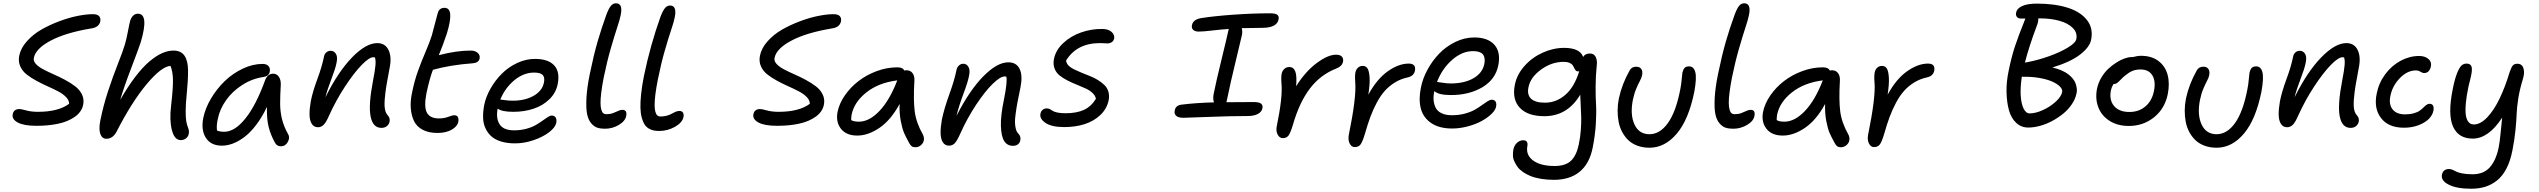

<svg xmlns="http://www.w3.org/2000/svg" viewBox="-20 -822 15602 1180"><path d="M204.1 -48.8Q126.5 -48.8 89.1 -69.1Q51.8 -89.4 58.1 -120.1Q64.5 -151.9 100.1 -151.9Q109.9 -151.9 141.1 -143.3Q172.4 -134.8 212.9 -134.8Q338.9 -134.8 404.8 -184.1Q404.8 -205.6 386.2 -225.1Q367.7 -244.6 338.4 -260Q309.1 -275.4 273.9 -291Q238.8 -306.6 204.8 -325Q170.9 -343.3 144.3 -364Q117.7 -384.8 104.5 -414.3Q91.3 -443.8 98.1 -479Q107.4 -526.4 145.5 -568.8Q183.6 -611.3 235.1 -640.6Q286.6 -669.9 345.7 -691.9Q404.8 -713.9 458 -724.4Q511.2 -734.9 550.8 -734.9Q578.1 -734.9 589.1 -722.7Q600.1 -710.4 596.2 -689.9Q587.9 -653.3 539.1 -647Q383.3 -621.1 291 -572Q198.7 -522.9 188 -465.8Q184.1 -446.8 200.4 -429Q216.8 -411.1 245.6 -396Q274.4 -380.9 309.8 -365.2Q345.2 -349.6 379.9 -331.1Q414.6 -312.5 442.1 -291.5Q469.7 -270.5 483.9 -241.2Q498 -211.9 491.2 -178.2Q482.4 -134.3 440.4 -104.5Q398.4 -74.7 338.6 -61.8Q278.8 -48.8 204.1 -48.8Z M633.8 30.8Q607.4 30.8 596.7 1.5Q585.9 -27.8 596.7 -82Q615.2 -174.3 644.5 -262.9Q673.8 -351.6 704.8 -430.2Q735.8 -508.8 747.6 -548.8Q757.3 -581.5 766.4 -630.1Q775.4 -678.7 780.8 -696.8Q786.6 -714.4 798.6 -726.1Q810.5 -737.8 828.6 -737.8Q896 -736.3 845.7 -564.9Q833.5 -526.9 786.9 -404.8Q740.2 -282.7 718.8 -208Q765.6 -290 811.5 -349.9Q857.4 -409.7 898.4 -444.3Q939.5 -479 975.8 -495.1Q1012.2 -511.2 1045.9 -511.2Q1092.3 -511.2 1113.8 -479.7Q1135.3 -448.2 1135.7 -389.4Q1136.2 -330.6 1127.9 -247.1Q1121.1 -183.1 1121.1 -139.9Q1121.1 -96.7 1124.8 -76.2Q1128.4 -55.7 1136.7 -34.2Q1144 -17.6 1139.6 2Q1137.2 17.1 1123.3 28.1Q1109.4 39.1 1090.8 39.1Q1052.2 39.1 1036.4 -22.2Q1020.5 -83.5 1031.7 -173.8Q1044.4 -284.7 1043 -334Q1041.5 -383.3 1027.8 -417Q973.1 -414.1 881.3 -304.7Q789.6 -195.3 694.8 -9.8Q671.9 30.8 633.8 30.8Z M1343.8 73.2Q1276.4 73.2 1245.4 25.4Q1214.4 -22.5 1229.5 -98.1Q1241.7 -157.2 1276.9 -216.6Q1312 -275.9 1360.6 -323Q1409.2 -370.1 1471.2 -399.7Q1533.2 -429.2 1593.8 -429.2Q1617.7 -429.2 1629.9 -416.3Q1642.1 -403.3 1637.7 -379.9Q1631.3 -353.5 1600.6 -349.1Q1530.8 -339.4 1469.5 -300.3Q1408.2 -261.2 1369.1 -205.8Q1330.1 -150.4 1318.4 -89.8Q1309.6 -51.8 1313.5 -20Q1329.6 -12.2 1358.4 -12.2Q1422.9 -12.2 1488.5 -94.2Q1554.2 -176.3 1609.4 -329.1Q1625 -369.1 1658.7 -369.1Q1681.6 -369.1 1694.3 -349.6Q1707 -330.1 1705.6 -299.8Q1701.7 -235.4 1701.7 -186Q1701.7 -136.7 1713.1 -90.1Q1724.6 -43.5 1750.5 2Q1763.7 22.9 1749 50Q1734.4 77.1 1706.5 77.1Q1681.2 77.1 1669.4 54.2Q1643.6 7.3 1631.1 -41.3Q1618.7 -89.8 1620.6 -165Q1590.8 -102.1 1554.7 -54.7Q1518.6 -7.3 1482.4 19.8Q1446.3 46.9 1411.6 60.1Q1377 73.2 1343.8 73.2Z M2324.2 -36.1Q2271.5 -36.1 2257.6 -106.7Q2243.7 -177.2 2272.9 -328.1Q2285.2 -391.1 2287.6 -421.9Q2290 -452.6 2284.2 -469.2Q2281.2 -470.2 2273.9 -470.2Q2249 -470.2 2202.4 -422.4Q2155.8 -374.5 2100.6 -290.5Q2045.4 -206.5 2002.9 -112.8Q1985.4 -71.8 1970 -55.9Q1954.6 -40 1934.1 -40Q1909.2 -40 1896 -61Q1882.8 -82 1882.3 -117.4Q1881.8 -152.8 1890.1 -200.2Q1902.3 -260.7 1930.7 -336.9Q1959 -413.1 1971.2 -474.1Q1974.1 -490.2 1985.4 -500Q1996.6 -509.8 2012.2 -509.8Q2032.7 -509.8 2044.4 -491.2Q2056.2 -472.7 2048.3 -436Q2042 -401.9 2017.1 -337.4Q1992.2 -272.9 1980 -224.1Q2058.6 -381.8 2144 -469.5Q2229.5 -557.1 2298.3 -557.1Q2347.7 -557.1 2368.2 -513.9Q2388.7 -470.7 2374 -401.9Q2360.8 -333 2354.5 -294.2Q2348.1 -255.4 2344.7 -214.1Q2341.3 -172.9 2346.2 -149.2Q2351.1 -125.5 2364.3 -111.8Q2378.9 -95.2 2374 -73.2Q2370.6 -57.6 2357.7 -46.9Q2344.7 -36.1 2324.2 -36.1Z M2668.9 -4.9Q2615.2 -4.9 2578.6 -23.9Q2542 -43 2525.1 -76.7Q2508.3 -110.4 2504.6 -157Q2501 -203.6 2513.7 -258.8Q2526.9 -324.2 2548.3 -384.3Q2569.8 -444.3 2595.5 -503.9Q2621.1 -563.5 2633.8 -604Q2643.6 -637.7 2654.1 -680.7Q2664.6 -723.6 2669.9 -740.2Q2678.7 -773.9 2711.9 -773.9Q2774.9 -773.9 2726.1 -615.2Q2702.1 -543.5 2676.8 -482.9Q2785.6 -511.2 2872.1 -511.2Q2899.9 -511.2 2915.8 -497.1Q2931.6 -482.9 2927.7 -462.9Q2922.4 -436 2885.7 -433.1Q2747.6 -422.9 2640.6 -393.1Q2619.1 -335.4 2601.1 -250Q2584.5 -165.5 2603.5 -129.9Q2622.6 -94.2 2677.7 -94.2Q2710 -94.2 2735.1 -104Q2760.3 -113.8 2771 -113.8Q2802.7 -113.8 2796.9 -74.2Q2791 -44.9 2755.9 -24.9Q2720.7 -4.9 2668.9 -4.9Z M3145.5 59.1Q3096.7 59.1 3059.3 47.6Q3022 36.1 2999 15.1Q2976.1 -5.9 2962.9 -35.2Q2949.7 -64.5 2949 -99.9Q2948.2 -135.3 2955.6 -175.8Q2965.8 -226.6 2994.4 -277.1Q3022.9 -327.6 3063.5 -368.4Q3104 -409.2 3158 -434.6Q3211.9 -460 3267.6 -460Q3348.6 -460 3385.5 -420.7Q3422.4 -381.3 3407.7 -306.2Q3397.5 -252.4 3357.4 -212.9Q3317.4 -173.3 3260 -154.1Q3202.6 -134.8 3134.8 -134.8Q3063.5 -134.8 3038.6 -154.8Q3026.9 -95.2 3050.5 -58.1Q3074.2 -21 3139.6 -21Q3179.2 -21 3213.9 -30.3Q3248.5 -39.6 3271.7 -53Q3294.9 -66.4 3313.5 -79.8Q3332 -93.3 3346.4 -102.5Q3360.8 -111.8 3370.6 -111.8Q3387.7 -111.8 3395.3 -99.1Q3402.8 -86.4 3398.4 -65.9Q3392.6 -39.1 3356 -10.3Q3319.3 18.6 3261.2 38.8Q3203.1 59.1 3145.5 59.1ZM3056.6 -210Q3061 -210 3084 -206.5Q3106.9 -203.1 3131.3 -203.1Q3207.5 -203.1 3260.3 -233.6Q3313 -264.2 3322.8 -314Q3329.6 -345.7 3315.7 -360.8Q3301.8 -376 3262.7 -376Q3198.2 -376 3141.1 -328.9Q3084 -281.7 3054.7 -210Z M3697.8 -30.8Q3670.4 -30.8 3650.6 -37.4Q3630.9 -43.9 3613 -64.9Q3595.2 -85.9 3588.1 -121.6Q3581.1 -157.2 3584.2 -219.5Q3587.4 -281.7 3604.5 -366.2Q3628.4 -481.9 3651.9 -563.7Q3675.3 -645.5 3707.5 -733.9Q3721.7 -771.5 3734.9 -786.6Q3748 -801.8 3765.6 -801.8Q3810.1 -801.8 3794.4 -728Q3789.1 -701.2 3772.7 -651.9Q3756.3 -602.5 3733.4 -522.9Q3710.4 -443.4 3690.4 -346.2Q3680.2 -293.5 3675.3 -253.9Q3670.4 -214.4 3670.7 -189.2Q3670.9 -164.1 3675.5 -148.2Q3680.2 -132.3 3687.5 -126.2Q3694.8 -120.1 3705.6 -120.1Q3729.5 -120.1 3747.8 -127Q3766.1 -133.8 3779.5 -140.4Q3793 -147 3804.7 -147Q3835.4 -147 3828.6 -109.9Q3822.8 -77.6 3783.2 -54.2Q3743.7 -30.8 3697.8 -30.8Z M4031.2 -17.1Q4011.7 -17.1 3996.6 -20.3Q3981.4 -23.4 3966.3 -32.7Q3951.2 -42 3941.2 -57.4Q3931.2 -72.8 3924.1 -98.6Q3917 -124.5 3916 -159.4Q3915 -194.3 3920.2 -243.9Q3925.3 -293.5 3937.5 -355Q3976.6 -543.9 4039.6 -720.2Q4054.7 -758.3 4067.6 -773.2Q4080.6 -788.1 4097.7 -788.1Q4142.1 -788.1 4126.5 -713.9Q4121.6 -688 4105 -638.9Q4088.4 -589.8 4065.7 -511Q4043 -432.1 4023.4 -335Q4012.7 -281.7 4007.8 -241.5Q4002.9 -201.2 4003.2 -175.5Q4003.4 -149.9 4008.1 -134Q4012.7 -118.2 4020.3 -112.1Q4027.8 -106 4038.6 -106Q4060.5 -106 4079.1 -111.3Q4097.7 -116.7 4108.2 -123Q4118.7 -129.4 4131.3 -134.8Q4144 -140.1 4155.3 -140.1Q4170.9 -140.1 4177.2 -130.1Q4183.6 -120.1 4180.7 -103Q4173.3 -67.9 4127.9 -42.5Q4082.5 -17.1 4031.2 -17.1Z M4756.3 -48.8Q4678.7 -48.8 4641.4 -69.1Q4604 -89.4 4610.4 -120.1Q4616.7 -151.9 4652.3 -151.9Q4662.1 -151.9 4693.4 -143.3Q4724.6 -134.8 4765.1 -134.8Q4891.1 -134.8 4957 -184.1Q4957 -205.6 4938.5 -225.1Q4919.9 -244.6 4890.6 -260Q4861.3 -275.4 4826.2 -291Q4791 -306.6 4757.1 -325Q4723.1 -343.3 4696.5 -364Q4669.9 -384.8 4656.7 -414.3Q4643.6 -443.8 4650.4 -479Q4659.7 -526.4 4697.8 -568.8Q4735.8 -611.3 4787.4 -640.6Q4838.9 -669.9 4897.9 -691.9Q4957 -713.9 5010.3 -724.4Q5063.5 -734.9 5103 -734.9Q5130.4 -734.9 5141.4 -722.7Q5152.3 -710.4 5148.4 -689.9Q5140.1 -653.3 5091.3 -647Q4935.5 -621.1 4843.3 -572Q4751 -522.9 4740.2 -465.8Q4736.3 -446.8 4752.7 -429Q4769 -411.1 4797.9 -396Q4826.7 -380.9 4862.1 -365.2Q4897.5 -349.6 4932.1 -331.1Q4966.8 -312.5 4994.4 -291.5Q5022 -270.5 5036.1 -241.2Q5050.3 -211.9 5043.5 -178.2Q5034.7 -134.3 4992.7 -104.5Q4950.7 -74.7 4890.9 -61.8Q4831.1 -48.8 4756.3 -48.8Z M5248.5 11.2Q5181.2 11.2 5148.4 -30.5Q5115.7 -72.3 5127.4 -133.8Q5137.7 -185.5 5172.1 -235.4Q5206.5 -285.2 5255.6 -323.2Q5304.7 -361.3 5367.7 -384.8Q5430.7 -408.2 5494.6 -408.2Q5529.3 -408.2 5537.6 -388.2Q5541.5 -390.1 5551.8 -390.1Q5575.7 -390.1 5588.9 -371.8Q5602.1 -353.5 5599.6 -323.2Q5592.8 -205.6 5601.8 -136.5Q5610.8 -67.4 5651.9 4.9Q5660.6 22 5658 39.3Q5655.3 56.6 5640.4 69.8Q5625.5 83 5605.5 83Q5591.3 83 5583.5 77.1Q5575.7 71.3 5568.8 59.1Q5547.4 20.5 5536.1 -5.6Q5524.9 -31.7 5515.9 -78.9Q5506.8 -126 5508.8 -183.1Q5455.1 -84 5385.3 -36.4Q5315.4 11.2 5248.5 11.2ZM5213.9 -117.2Q5210.4 -93.8 5211.4 -84Q5226.6 -74.2 5258.8 -74.2Q5322.3 -74.2 5385 -140.1Q5447.8 -206.1 5494.6 -328.1Q5379.4 -313.5 5304.4 -253.9Q5229.5 -194.3 5213.9 -117.2Z M6205.6 74.2Q6170.4 74.2 6151.9 45.2Q6133.3 16.1 6131.3 -47.4Q6129.4 -110.8 6150.4 -211.9Q6172.4 -321.3 6164.6 -351.1Q6163.1 -351.1 6159.7 -351.6Q6156.2 -352.1 6154.3 -352.1Q6127.4 -352.1 6080.8 -306.6Q6034.2 -261.2 5979.2 -178.5Q5924.3 -95.7 5881.3 0Q5862.3 43 5847.9 58.1Q5833.5 73.2 5812.5 73.2Q5787.6 73.2 5774.4 52.2Q5761.2 31.2 5760.7 -4.2Q5760.3 -39.6 5768.6 -86.9Q5782.7 -154.8 5814.7 -243.2Q5846.7 -331.5 5858.4 -392.1Q5862.3 -409.7 5873.8 -419.9Q5885.3 -430.2 5901.4 -430.2Q5920.4 -430.2 5931.9 -410.9Q5943.4 -391.6 5935.5 -356Q5929.2 -320.3 5900.9 -244.9Q5872.6 -169.4 5858.4 -109.9Q5939 -267.6 6023.7 -353.3Q6108.4 -439 6176.8 -439Q6227.5 -439 6246.8 -397.7Q6266.1 -356.4 6251.5 -284.2Q6239.7 -227.1 6233.9 -196.8Q6228 -166.5 6222.7 -128.4Q6217.3 -90.3 6217.8 -70.1Q6218.3 -49.8 6222.9 -30.8Q6227.5 -11.7 6238.3 -1Q6255.9 16.6 6250.5 41Q6248 55.7 6236.1 64.9Q6224.1 74.2 6205.6 74.2Z M6520.5 -41Q6443.4 -41 6405.5 -66.7Q6367.7 -92.3 6374.5 -123Q6377 -137.7 6387.5 -146.7Q6397.9 -155.8 6413.6 -155.8Q6423.8 -155.8 6432.9 -151.1Q6441.9 -146.5 6449.5 -140.9Q6457 -135.3 6477.5 -130.6Q6498 -126 6528.3 -126Q6596.7 -126 6641.6 -146.7Q6686.5 -167.5 6715.3 -214.8Q6711.9 -234.4 6694.3 -250.7Q6676.8 -267.1 6651.6 -278.6Q6626.5 -290 6597.2 -301.8Q6567.9 -313.5 6540.5 -327.4Q6513.2 -341.3 6491.9 -358.4Q6470.7 -375.5 6460.9 -401.4Q6451.2 -427.2 6457.5 -460Q6468.3 -514.2 6514.9 -557.6Q6561.5 -601.1 6625.2 -623Q6689 -645 6754.4 -644Q6792.5 -643.6 6811.8 -625.7Q6831.1 -607.9 6827.6 -585.9Q6824.7 -571.8 6813.5 -563.5Q6802.2 -555.2 6785.6 -555.2Q6782.2 -555.2 6767.6 -556.2Q6752.9 -557.1 6740.2 -557.1Q6598.1 -557.1 6532.2 -450.2Q6533.2 -433.6 6546.6 -419.7Q6560.1 -405.8 6580.6 -396Q6601.1 -386.2 6626.5 -375.5Q6651.9 -364.7 6677.5 -355Q6703.1 -345.2 6726.6 -330.8Q6750 -316.4 6767.1 -300Q6784.2 -283.7 6791.7 -259.3Q6799.3 -234.9 6793.5 -205.1Q6782.2 -152.3 6741.9 -114.5Q6701.7 -76.7 6645 -58.8Q6588.4 -41 6520.5 -41Z M7252.9 -98.1Q7222.2 -98.1 7208.7 -110.1Q7195.3 -122.1 7199.7 -142.1Q7204.6 -175.3 7243.7 -179.2Q7331.1 -189.9 7440.9 -192.9Q7433.1 -213.9 7439 -245.1Q7454.6 -323.2 7487.1 -455.6Q7519.5 -587.9 7528.8 -631.8Q7530.8 -640.6 7531.7 -644Q7490.2 -641.6 7433.1 -634.8Q7376 -627.9 7346.7 -627.9Q7323.7 -627.9 7312.7 -638.9Q7301.8 -649.9 7305.7 -668Q7313 -702.6 7362.8 -710.9Q7444.3 -723.6 7562.3 -731.9Q7680.2 -740.2 7787.1 -740.2Q7818.8 -740.2 7830.3 -731Q7841.8 -721.7 7837.9 -703.1Q7828.1 -650.9 7736.8 -650.9Q7682.1 -650.9 7611.8 -648.9Q7616.7 -628.4 7612.8 -606.9Q7607.9 -583.5 7574.5 -446.3Q7541 -309.1 7520 -205.1Q7519.5 -203.1 7518.6 -199.5Q7517.6 -195.8 7517.1 -193.8Q7568.8 -194.8 7684.1 -194.8Q7718.8 -194.8 7730.5 -184.8Q7742.2 -174.8 7738.8 -157.2Q7734.9 -135.3 7711.4 -122.1Q7688 -108.9 7647 -108.9Q7543.5 -108.9 7408.2 -103.5Q7272.9 -98.1 7252.9 -98.1Z M7863.8 26.9Q7843.8 26.9 7832.3 5.1Q7820.8 -16.6 7826.7 -45.9Q7863.3 -223.1 7856 -306.2Q7852.5 -343.8 7856.9 -369.1Q7860.8 -387.2 7873.5 -398.7Q7886.2 -410.2 7903.8 -410.2Q7929.7 -410.2 7940.4 -383.5Q7951.2 -356.9 7945.8 -292Q8002 -381.8 8071.5 -433.8Q8141.1 -485.8 8190.9 -485.8Q8216.3 -485.8 8227.1 -473.9Q8237.8 -461.9 8233.9 -441.9Q8227.5 -414.1 8192.9 -400.9Q8094.7 -362.8 8030 -277.3Q7965.3 -191.9 7925.8 -54.2Q7911.1 -5.4 7899.2 10.7Q7887.2 26.9 7863.8 26.9Z M8305.7 82Q8286.1 82 8275.1 60.5Q8264.2 39.1 8269 9.8Q8316.9 -224.6 8309.1 -314.9Q8305.7 -351.1 8310.1 -377Q8314 -395 8325.9 -406Q8337.9 -417 8355 -417Q8374 -417 8384.3 -401.6Q8394.5 -386.2 8397.2 -346.9Q8399.9 -307.6 8389.6 -240.2Q8442.4 -336.9 8509.3 -384Q8576.2 -431.2 8637.7 -431.2Q8684.6 -431.2 8675.8 -386.2Q8668.5 -354 8630.9 -346.2Q8587.9 -336.9 8552.5 -314.9Q8517.1 -293 8490.5 -263.2Q8463.9 -233.4 8441.2 -190.7Q8418.5 -147.9 8401.9 -103.3Q8385.3 -58.6 8368.7 0Q8354 49.3 8341.8 65.7Q8329.6 82 8305.7 82Z M8905.3 -32.2Q8824.7 -32.2 8775.6 -65.9Q8726.6 -99.6 8712.2 -155Q8697.8 -210.4 8712.4 -282.2Q8723.1 -338.9 8753.2 -394Q8783.2 -449.2 8825.7 -493.2Q8868.2 -537.1 8924.8 -564.5Q8981.4 -591.8 9040.5 -591.8Q9124 -591.8 9164.1 -547.1Q9204.1 -502.4 9188.5 -420.9Q9170.9 -333.5 9090.1 -285.6Q9009.3 -237.8 8896.5 -237.8Q8821.3 -237.8 8795.4 -262.2Q8788.1 -231 8791 -203.9Q8793.9 -176.8 8805.2 -156.7Q8816.4 -136.7 8841.6 -125.2Q8866.7 -113.8 8903.3 -113.8Q8945.3 -113.8 8981.9 -123.5Q9018.6 -133.3 9043 -147.2Q9067.4 -161.1 9086.7 -175.3Q9106 -189.5 9121.6 -199.2Q9137.2 -209 9148.4 -209Q9165 -209 9171.9 -197Q9178.7 -185.1 9174.3 -165Q9169.9 -144 9145.3 -120.6Q9120.6 -97.2 9084.7 -77.6Q9048.8 -58.1 9000.5 -45.2Q8952.1 -32.2 8905.3 -32.2ZM8815.4 -317.9Q8820.8 -317.9 8846.4 -313.5Q8872.1 -309.1 8895.5 -309.1Q8980.5 -309.1 9035.9 -341.3Q9091.3 -373.5 9102.5 -429.2Q9109.9 -468.3 9093.5 -488Q9077.1 -507.8 9033.2 -507.8Q8965.3 -507.8 8903.8 -453.4Q8842.3 -398.9 8811.5 -317.9Z M9530.3 283.2Q9486.8 283.2 9449.7 276.9Q9412.6 270.5 9386.2 259.8Q9359.9 249 9338.9 234.4Q9317.9 219.7 9306.2 203.1Q9294.4 186.5 9286.4 168.7Q9278.3 150.9 9278.3 133.5Q9278.3 116.2 9280.3 100.1Q9284.7 73.7 9302 56.9Q9319.3 40 9341.3 40Q9372.1 40 9367.2 74.2Q9356 129.9 9401.9 164.1Q9447.8 198.2 9534.2 198.2Q9602.1 198.2 9635.7 165.3Q9669.4 132.3 9683.1 64.9Q9692.4 21 9695.6 -24.4Q9698.7 -69.8 9698 -98.9Q9697.3 -127.9 9694.8 -173.3Q9692.4 -218.8 9691.9 -240.2Q9613.3 -107.9 9471.2 -107.9Q9368.7 -107.9 9320.3 -159.9Q9272 -211.9 9290 -300.8Q9302.2 -363.3 9348.6 -415.8Q9395 -468.3 9460.4 -498Q9525.9 -527.8 9593.3 -527.8Q9689 -527.8 9710 -472.2Q9721.7 -493.2 9751 -493.2Q9777.3 -493.2 9787.6 -470.7Q9797.9 -448.2 9793 -416Q9786.6 -354 9786.4 -290Q9786.1 -226.1 9789.1 -177.5Q9792 -128.9 9787.6 -58.6Q9783.2 11.7 9768.1 86.9Q9748.5 184.1 9688.2 233.6Q9627.9 283.2 9530.3 283.2ZM9374 -287.1Q9363.8 -240.7 9389.2 -215.8Q9414.6 -190.9 9475.1 -190.9Q9543.9 -190.9 9599.6 -238.5Q9655.3 -286.1 9686 -384.8Q9682.1 -382.8 9679.2 -382.8Q9669.9 -382.8 9664.3 -388.9Q9658.7 -395 9655 -403.6Q9651.4 -412.1 9645.5 -420.9Q9639.6 -429.7 9625.7 -435.8Q9611.8 -441.9 9590.3 -441.9Q9516.1 -441.9 9451.2 -394.5Q9386.2 -347.2 9374 -287.1Z M10117.2 85.9Q10077.1 85.9 10043.9 73.7Q10010.7 61.5 9988.3 40.3Q9965.8 19 9950.2 -9.8Q9934.6 -38.6 9928 -72.5Q9921.4 -106.4 9921.6 -143.1Q9921.9 -179.7 9929.2 -216.8Q9948.7 -306.6 9995.1 -388.2Q10007.3 -412.1 10036.1 -412.1Q10057.6 -412.1 10067.1 -397.9Q10076.7 -383.8 10072.3 -360.8Q10069.8 -345.7 10059.3 -326.4Q10048.8 -307.1 10036.1 -277.1Q10023.4 -247.1 10015.1 -207Q9997.6 -116.7 10025.4 -56.9Q10053.2 2.9 10117.2 2.9Q10181.6 2.9 10230.7 -65.7Q10279.8 -134.3 10306.2 -270Q10312.5 -300.8 10315.2 -332.5Q10317.9 -364.3 10319.8 -376Q10324.7 -395.5 10333.5 -404.8Q10342.3 -414.1 10360.8 -414.1Q10390.1 -414.1 10399.2 -377.9Q10408.2 -341.8 10393.1 -258.8Q10358.4 -86.9 10285.2 -0.5Q10211.9 85.9 10117.2 85.9Z M10631.8 -30.8Q10604.5 -30.8 10584.7 -37.4Q10564.9 -43.9 10547.1 -64.9Q10529.3 -85.9 10522.2 -121.6Q10515.1 -157.2 10518.3 -219.5Q10521.5 -281.7 10538.6 -366.2Q10562.5 -481.9 10585.9 -563.7Q10609.4 -645.5 10641.6 -733.9Q10655.8 -771.5 10668.9 -786.6Q10682.1 -801.8 10699.7 -801.8Q10744.1 -801.8 10728.5 -728Q10723.1 -701.2 10706.8 -651.9Q10690.4 -602.5 10667.5 -522.9Q10644.5 -443.4 10624.5 -346.2Q10614.3 -293.5 10609.4 -253.9Q10604.5 -214.4 10604.7 -189.2Q10605 -164.1 10609.6 -148.2Q10614.3 -132.3 10621.6 -126.2Q10628.9 -120.1 10639.6 -120.1Q10663.6 -120.1 10681.9 -127Q10700.2 -133.8 10713.6 -140.4Q10727.1 -147 10738.8 -147Q10769.5 -147 10762.7 -109.9Q10756.8 -77.6 10717.3 -54.2Q10677.7 -30.8 10631.8 -30.8Z M10936.5 11.2Q10869.1 11.2 10836.4 -30.5Q10803.7 -72.3 10815.4 -133.8Q10825.7 -185.5 10860.1 -235.4Q10894.5 -285.2 10943.6 -323.2Q10992.7 -361.3 11055.7 -384.8Q11118.7 -408.2 11182.6 -408.2Q11217.3 -408.2 11225.6 -388.2Q11229.5 -390.1 11239.7 -390.1Q11263.7 -390.1 11276.9 -371.8Q11290 -353.5 11287.6 -323.2Q11280.8 -205.6 11289.8 -136.5Q11298.8 -67.4 11339.8 4.9Q11348.6 22 11345.9 39.3Q11343.3 56.6 11328.4 69.8Q11313.5 83 11293.5 83Q11279.3 83 11271.5 77.1Q11263.7 71.3 11256.8 59.1Q11235.4 20.5 11224.1 -5.6Q11212.9 -31.7 11203.9 -78.9Q11194.8 -126 11196.8 -183.1Q11143.1 -84 11073.2 -36.4Q11003.4 11.2 10936.5 11.2ZM10901.9 -117.2Q10898.4 -93.8 10899.4 -84Q10914.6 -74.2 10946.8 -74.2Q11010.3 -74.2 11073 -140.1Q11135.7 -206.1 11182.6 -328.1Q11067.4 -313.5 10992.4 -253.9Q10917.5 -194.3 10901.9 -117.2Z M11497.1 82Q11477.5 82 11466.6 60.5Q11455.6 39.1 11460.4 9.8Q11508.3 -224.6 11500.5 -314.9Q11497.1 -351.1 11501.5 -377Q11505.4 -395 11517.3 -406Q11529.3 -417 11546.4 -417Q11565.4 -417 11575.7 -401.6Q11585.9 -386.2 11588.6 -346.9Q11591.3 -307.6 11581.1 -240.2Q11633.8 -336.9 11700.7 -384Q11767.6 -431.2 11829.1 -431.2Q11876 -431.2 11867.2 -386.2Q11859.9 -354 11822.3 -346.2Q11779.3 -336.9 11743.9 -314.9Q11708.5 -293 11681.9 -263.2Q11655.3 -233.4 11632.6 -190.7Q11609.9 -147.9 11593.3 -103.3Q11576.7 -58.6 11560.1 0Q11545.4 49.3 11533.2 65.7Q11521 82 11497.1 82Z M12445.8 -38.1Q12402.3 -38.1 12371.6 -66.7Q12340.8 -95.2 12327.1 -143.1Q12313.5 -190.9 12311.8 -254.2Q12310.1 -317.4 12324.7 -386.2Q12341.8 -470.2 12362.5 -533.9Q12383.3 -597.7 12427.7 -708H12399.9Q12384.3 -708 12375.7 -718Q12367.2 -728 12370.6 -743.2Q12375 -770 12407.7 -784.9Q12440.4 -799.8 12498.5 -799.8Q12606.9 -799.8 12686.5 -774.9Q12766.1 -750 12806.2 -698.7Q12846.2 -647.5 12831.5 -577.1Q12823.2 -533.2 12765.1 -487.5Q12707 -441.9 12593.8 -407.2Q12625 -399.9 12650.4 -388.9Q12675.8 -377.9 12692.1 -365Q12708.5 -352.1 12720.5 -336.9Q12732.4 -321.8 12737.1 -306.9Q12741.7 -292 12743.7 -276.4Q12745.6 -260.7 12741.7 -247.1Q12734.9 -213.4 12713.1 -181.2Q12691.4 -148.9 12660.2 -123.5Q12628.9 -98.1 12592.5 -78.6Q12556.2 -59.1 12517.8 -48.6Q12479.5 -38.1 12445.8 -38.1ZM12499.5 -668Q12448.7 -533.2 12424.8 -437Q12427.2 -437.5 12434.1 -439Q12440.9 -440.4 12444.8 -440.9Q12506.8 -453.1 12572.5 -476.3Q12638.2 -499.5 12687.3 -528.8Q12736.3 -558.1 12740.7 -582Q12748.5 -620.6 12719 -650.1Q12689.5 -679.7 12636.5 -694.3Q12583.5 -709 12518.6 -709H12506.8Q12508.3 -690.4 12499.5 -668ZM12415.5 -350.1Q12408.7 -350.1 12405.8 -351.1Q12396 -285.6 12398.9 -235.4Q12401.9 -185.1 12416.5 -155Q12431.2 -125 12453.6 -125Q12490.7 -125 12535.9 -145.8Q12581.1 -166.5 12614.7 -197.5Q12648.4 -228.5 12653.8 -256.8Q12656.7 -272.9 12639.9 -290Q12623 -307.1 12592.3 -320.8Q12561.5 -334.5 12514.6 -342.8Q12467.8 -351.1 12415.5 -350.1Z M13063.5 -47.9Q12994.6 -47.9 12945.3 -79.1Q12896 -110.4 12876 -162.4Q12856 -214.4 12867.7 -275.9Q12875 -311.5 12893.8 -343.8Q12912.6 -376 12936.5 -398.4Q12960.4 -420.9 12987.1 -437.7Q13013.7 -454.6 13037.6 -462.9Q13061.5 -471.2 13079.6 -471.2H13087.9Q13115.2 -479 13138.7 -479Q13203.1 -479 13245.1 -447.5Q13287.1 -416 13301.5 -363Q13315.9 -310.1 13302.7 -243.2Q13284.2 -153.3 13217.8 -100.6Q13151.4 -47.9 13063.5 -47.9ZM12953.6 -268.1Q12941.4 -208 12972.4 -170.9Q13003.4 -133.8 13066.9 -133.8Q13125 -133.8 13165.3 -168Q13205.6 -202.1 13217.8 -262.2Q13230 -322.8 13208 -358.9Q13186 -395 13135.7 -395Q13106 -395 13084.5 -385.7Q13063 -376.5 13038.6 -356Q13025.9 -345.7 13011.5 -330.6Q12997.1 -315.4 12989 -310.3Q12981 -305.2 12968.8 -305.2Q12957.5 -286.6 12953.6 -268.1Z M13602.5 85.9Q13562.5 85.9 13529.3 73.7Q13496.1 61.5 13473.6 40.3Q13451.2 19 13435.5 -9.8Q13419.9 -38.6 13413.3 -72.5Q13406.7 -106.4 13407 -143.1Q13407.2 -179.7 13414.6 -216.8Q13434.1 -306.6 13480.5 -388.2Q13492.7 -412.1 13521.5 -412.1Q13543 -412.1 13552.5 -397.9Q13562 -383.8 13557.6 -360.8Q13555.2 -345.7 13544.7 -326.4Q13534.2 -307.1 13521.5 -277.1Q13508.8 -247.1 13500.5 -207Q13482.9 -116.7 13510.7 -56.9Q13538.6 2.9 13602.5 2.9Q13667 2.9 13716.1 -65.7Q13765.1 -134.3 13791.5 -270Q13797.9 -300.8 13800.5 -332.5Q13803.2 -364.3 13805.2 -376Q13810.1 -395.5 13818.8 -404.8Q13827.6 -414.1 13846.2 -414.1Q13875.5 -414.1 13884.5 -377.9Q13893.6 -341.8 13878.4 -258.8Q13843.8 -86.9 13770.5 -0.5Q13697.3 85.9 13602.5 85.9Z M14426.3 -36.1Q14373.5 -36.1 14359.6 -106.7Q14345.7 -177.2 14375 -328.1Q14387.2 -391.1 14389.6 -421.9Q14392.1 -452.6 14386.2 -469.2Q14383.3 -470.2 14376 -470.2Q14351.1 -470.2 14304.4 -422.4Q14257.8 -374.5 14202.6 -290.5Q14147.5 -206.5 14105 -112.8Q14087.4 -71.8 14072 -55.9Q14056.6 -40 14036.1 -40Q14011.2 -40 13998 -61Q13984.9 -82 13984.4 -117.4Q13983.9 -152.8 13992.2 -200.2Q14004.4 -260.7 14032.7 -336.9Q14061 -413.1 14073.2 -474.1Q14076.2 -490.2 14087.4 -500Q14098.6 -509.8 14114.3 -509.8Q14134.8 -509.8 14146.5 -491.2Q14158.2 -472.7 14150.4 -436Q14144 -401.9 14119.1 -337.4Q14094.2 -272.9 14082 -224.1Q14160.6 -381.8 14246.1 -469.5Q14331.5 -557.1 14400.4 -557.1Q14449.7 -557.1 14470.2 -513.9Q14490.7 -470.7 14476.1 -401.9Q14462.9 -333 14456.5 -294.2Q14450.2 -255.4 14446.8 -214.1Q14443.4 -172.9 14448.2 -149.2Q14453.1 -125.5 14466.3 -111.8Q14481 -95.2 14476.1 -73.2Q14472.7 -57.6 14459.7 -46.9Q14446.8 -36.1 14426.3 -36.1Z M14753.9 -37.1Q14658.7 -37.1 14613.3 -96.7Q14567.9 -156.2 14586.9 -247.1Q14599.6 -312.5 14639.2 -365.7Q14678.7 -418.9 14733.9 -448.5Q14789.1 -478 14847.7 -478Q14882.8 -478 14904.3 -460Q14925.8 -441.9 14919.9 -414.1Q14916 -395 14905.5 -384Q14895 -373 14878.9 -373Q14868.2 -373 14855.7 -381.1Q14843.3 -389.2 14827.6 -389.2Q14774.9 -389.2 14729 -341.8Q14683.1 -294.4 14670.9 -231.9Q14660.2 -180.2 14684.6 -149.7Q14709 -119.1 14760.7 -119.1Q14791 -119.1 14814.5 -125.7Q14837.9 -132.3 14851.1 -141.8Q14864.3 -151.4 14874 -161.1Q14883.8 -170.9 14892.8 -177.5Q14901.9 -184.1 14910.6 -184.1Q14942.4 -184.1 14935.5 -142.1Q14925.8 -95.7 14873.5 -66.4Q14821.3 -37.1 14753.9 -37.1Z M15167 337.9Q15078.1 337.9 15029.1 312.7Q14980 287.6 14987.8 251Q14995.6 216.8 15031.7 216.8Q15042.5 216.8 15054 221.9Q15065.4 227.1 15076.4 232.9Q15087.4 238.8 15113.5 243.9Q15139.6 249 15175.8 249Q15244.6 249 15282.7 205.6Q15320.8 162.1 15336.9 82Q15343.3 49.8 15349.1 -12.2Q15355 -74.2 15357.9 -99.1Q15274.4 29.8 15176.8 29.8Q15088.9 29.8 15055.9 -44.4Q15022.9 -118.7 15053.7 -272Q15065.9 -335.4 15080.6 -371.8Q15095.2 -408.2 15108.4 -419.7Q15121.6 -431.2 15138.7 -431.2Q15162.6 -431.2 15169.2 -413.8Q15175.8 -396.5 15166 -352.1Q15148.9 -288.1 15140.6 -235.6Q15132.3 -183.1 15132.6 -142.6Q15132.8 -102.1 15145.8 -79.6Q15158.7 -57.1 15183.6 -57.1Q15224.6 -57.1 15266.1 -100.8Q15307.6 -144.5 15342 -216.1Q15376.5 -287.6 15404.8 -381.8Q15415 -410.6 15424.1 -420.4Q15433.1 -430.2 15451.7 -430.2Q15467.3 -430.2 15477.5 -421.1Q15487.8 -412.1 15491.5 -389.4Q15495.1 -366.7 15482.9 -328.1Q15465.3 -270.5 15456.8 -216.1Q15448.2 -161.6 15447 -122.8Q15445.8 -84 15439.7 -22.5Q15433.6 39.1 15420.9 102.1Q15408.2 168 15383.8 214.6Q15359.4 261.2 15325.4 287.8Q15291.5 314.5 15252.9 326.2Q15214.4 337.9 15167 337.9Z"/></svg>

Font: Shantell Sans Irregular Bouncy
Style: Italic
Weight: 400
Italic angle: -11.31°
Designer: Stephen Nixon, Anya Danilova, Shantell Martin
Foundry: Arrow Type
Version: Version 1.006;[9816181b4]